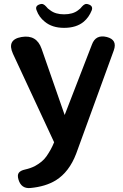

<svg xmlns="http://www.w3.org/2000/svg" viewBox="-20 -744 616 965"><path d="M73 159Q66 136 74.5 124.5Q83 113 106 108Q133 102 155 91Q173 81 188 69Q203 57 214 41Q225 25 234.5 8Q244 -9 252 -29L45 -474Q13 -545 88 -558Q164 -571 189 -499L305 -166L442 -520Q461 -572 517 -558Q571 -544 552 -491L363 28Q328 120 261 162Q209 194 132 201Q87 205 73 159ZM302 -604Q242 -604 205 -635Q176 -658 164 -692Q155 -714 179 -722Q190 -726 197.5 -722.5Q205 -719 212 -711Q219 -701 233 -692Q259 -672 302 -672Q346 -672 372 -692Q386 -702 392 -711Q399 -719 406.5 -722.5Q414 -726 425 -722Q449 -714 441 -692Q427 -657 401 -635Q364 -604 302 -604Z"/></svg>

Font: MaokenZhuyuanTi
Style: Regular
Weight: 400
Designer: Fontworks Inc & LongZhuTi team: ZERO子、时光羊、荆南、频凡、刘鹏、Little White Dog、帆影Magmeta、奈白不弍、白日月球、ChaoTawei、雨三（排名不分先后）
Version: Version 1.000; 20230222